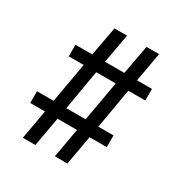

<svg xmlns="http://www.w3.org/2000/svg" viewBox="-139 -776 744 783"><g transform="rotate(30 232.5 -384.5)"><path d="M353 -479 320.8 -291H392.1V-235.8H311L286.6 -97.7H227.5L252 -235.8H160.2L135.7 -97.7H76.7L101.1 -235.8H31.7V-291H109.9L143.1 -479H72.8V-533.7H151.9L177.2 -670.9H236.3L211.9 -533.7H302.7L328.1 -670.9H387.2L362.8 -533.7H433.1V-479ZM202.1 -479 169.9 -291H260.7L293.9 -479Z"/></g></svg>

Font: Crushed
Style: Regular
Weight: 400
Width: 3
Designer: Astigmatic (AOETI)
Foundry: Astigmatic (AOETI)
Version: Version 001.000